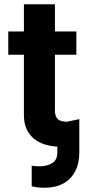

<svg xmlns="http://www.w3.org/2000/svg" viewBox="-20 -677 416 895"><path d="M349.7 -121.8V33.6Q349.7 85.7 329.9 122.6Q310.2 159.5 274.3 178.8Q238.3 198.1 188.9 198.1Q171.2 198.1 157.5 196.6Q143.7 195.1 127.8 191.6V95.3Q130.3 95.3 133.1 95.8Q135.8 96.3 137.9 96.7Q150.4 98.2 164.5 98.2Q199.5 98.2 223.4 83.5Q247.2 68.9 247.2 33.6V-99.8ZM335.9 -421.8H18.6V-530.3H335.9ZM236.1 -657.2V-162.8Q236.1 -142.8 242.4 -131.2Q248.6 -119.7 259.6 -115Q270.6 -110.3 286.7 -109.7Q307.2 -109.2 343.1 -112.2V1.8Q310.5 7.4 267.4 7.4Q213.7 7.4 174.1 -9.1Q134.6 -25.5 112.8 -59.3Q90.9 -93 91.5 -143V-657.2Z"/></svg>

Font: Pretendard Std Variable
Style: Regular
Weight: 400
Designer: Base glyphs from Inter by Rasmus Andersson; Hangeul glyphs from Noto Sans CJK(Source Han Sans) by Jang Soo-young and Kan
Foundry: Kil Hyung-jin
Version: Version 1.309;Glyphs 3.2 (3225)